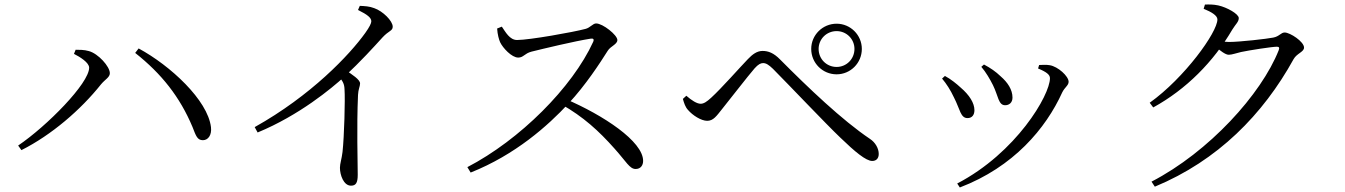

<svg xmlns="http://www.w3.org/2000/svg" viewBox="-20 -791 6030 861"><path d="M61.4 -138.3 76.1 -117.8C210.8 -185.4 342.2 -298.7 432.9 -412.7C451.4 -435.2 472.6 -444.1 472.6 -462.8C472.6 -492.7 420.3 -550.9 378.3 -562C357.4 -568.3 334.1 -567.6 319.2 -567.9L311.7 -549.4C338.1 -536.1 379.8 -510.5 379.8 -487.4C379.8 -417.4 190.3 -225.6 61.4 -138.3ZM890.1 -162.3C912.7 -162.5 930.3 -184.3 926.1 -220.8C911.5 -342 744.1 -496.8 601.7 -573.8L586.2 -553.7C704.8 -460 786.7 -356.1 843.2 -221.7C858.8 -181.5 864.8 -162.1 890.1 -162.3Z M1122.1 -221 1135.3 -196.9C1323 -274.4 1468.1 -396 1523.1 -446C1599.4 -517.2 1655.4 -579.3 1695.6 -623.5C1723.4 -653.7 1741.1 -652.1 1741.1 -671.3C1741.1 -697.3 1696.8 -741.1 1658.3 -754.4C1636.8 -762.8 1615.6 -763.8 1593.5 -764.7L1585.5 -746.3C1628.5 -724.9 1645.1 -711.3 1645.1 -695.3C1645.1 -686.6 1636.9 -669.9 1618.3 -643.7C1547.8 -545 1374.8 -362.2 1122.1 -221ZM1553.9 41.6C1575.2 41.6 1584.2 30.1 1584.2 -7C1584.2 -66.7 1579.1 -219.9 1585.5 -365.5C1586.5 -390.2 1594.7 -403.8 1594.7 -416.7C1594.7 -434.1 1560.3 -456 1525.4 -479.4L1494.9 -453.3C1518 -427.1 1524.2 -414.6 1525 -389.6C1528.2 -345.4 1523.6 -178.5 1516 -109.5C1512 -76.7 1504.4 -57.3 1504.4 -38.8C1504.4 -5.9 1521.1 41.6 1553.9 41.6Z M2075.8 -41.5 2090.6 -17.2C2291.2 -97.1 2437 -227.1 2529.4 -326.8C2607.1 -410.2 2670.4 -508.2 2705.4 -563.5C2718 -584.1 2748.5 -592 2748.5 -611.6C2748.5 -633.8 2683.2 -685.9 2653.2 -685.9C2638.6 -685.9 2626.5 -666.7 2605.9 -661.5C2550.8 -646.7 2353.6 -611.6 2298.7 -611.6C2265.5 -611.6 2247 -647.6 2230.4 -671.5L2209.3 -663.1C2211.1 -635.4 2217.4 -613.9 2222.8 -601.5C2234.8 -576.1 2274.7 -532.8 2303.8 -532.8C2327.7 -532.8 2331.7 -551.1 2363.3 -559.4C2417.6 -572.8 2557 -606.5 2628.4 -617.6C2639.4 -619.2 2645.4 -616.5 2640.2 -603.7C2547 -399.3 2311 -163.5 2075.8 -41.5ZM2830.5 -33.2C2853.2 -33.2 2864 -50.1 2864 -69.5C2864 -157.2 2685.2 -274.5 2516.8 -346.8L2497.3 -323.3C2596.4 -266.8 2664.6 -204.7 2735.8 -124.6C2789 -65.3 2803.4 -33.2 2830.5 -33.2Z M3731.7 -457.7C3794 -457.7 3844.8 -508.5 3844.8 -571.6C3844.8 -633.8 3794 -684.7 3731.7 -684.7C3668.7 -684.7 3617.8 -633.8 3617.8 -571.6C3617.8 -508.5 3668.7 -457.7 3731.7 -457.7ZM3891.4 -69.2C3910 -69.2 3920.6 -81.2 3920.6 -100.6C3920.6 -126.1 3904.9 -152.7 3881.2 -168.2C3756.7 -251.9 3604.1 -397.6 3478.5 -524C3449.2 -554 3424.9 -562.6 3399.5 -562.6C3374.8 -562.6 3354.6 -547.7 3333.7 -525.8C3300.2 -491.3 3215.3 -394.8 3169.4 -353C3149.5 -334.7 3135.9 -325.7 3121.9 -325.7C3105.3 -325.7 3081.5 -340.8 3057.8 -361.6L3042.3 -347.5C3047.6 -328.2 3053.4 -310.7 3065.2 -298C3086.1 -273.7 3124.3 -249.2 3151.4 -249.2C3178.9 -249.2 3193.3 -270.9 3218.1 -302C3254.6 -347.2 3333 -448.9 3364.2 -484.8C3380 -502.4 3391.4 -508.1 3401.9 -508.1C3415.1 -508.1 3426.9 -500.9 3446.2 -482.4C3521.6 -406.4 3683.9 -235.2 3747.4 -174.7C3814 -110.3 3863.4 -69.2 3891.4 -69.2ZM3731.7 -490.8C3686.6 -490.8 3651 -526.4 3651 -571.6C3651 -615.9 3686.6 -651.5 3731.7 -651.5C3776.1 -651.5 3811.7 -615.9 3811.7 -571.6C3811.7 -526.4 3776.1 -490.8 3731.7 -490.8Z M4272.5 31.9 4284.2 49.7C4525.1 -42.2 4670.1 -215 4743.5 -376.8C4754.7 -399.8 4772.1 -407.8 4772.1 -424.3C4772.1 -449.2 4724.3 -492.7 4687.4 -498.6C4671 -501.6 4653.5 -499.7 4639.9 -499.5L4635.1 -483.9C4673.5 -468.1 4688.4 -455.7 4688.4 -440.4C4688.4 -364.3 4537.1 -105.9 4272.5 31.9ZM4318.8 -261.4C4339.5 -261.4 4349.7 -276.3 4349.7 -296.7C4349.7 -328.6 4327.8 -364.4 4287.3 -398.9C4270.1 -414.8 4243.9 -436.3 4217.4 -450.4L4204.6 -438.6C4224.2 -415.4 4242.2 -387.4 4257.9 -354C4285.6 -300.4 4287 -261.4 4318.8 -261.4ZM4487.4 -319.1C4505.6 -319.1 4520.4 -330.8 4520.4 -353.4C4520.4 -389.1 4498.6 -421.6 4467.1 -448.9C4445 -470.2 4422.2 -485.8 4392.5 -501.7L4380.6 -491.3C4401.1 -467.6 4419.4 -435.9 4432.8 -409.3C4457 -360.3 4456.9 -319.1 4487.4 -319.1Z M5143.8 23.6 5158.7 46.1C5440.8 -70.9 5643.8 -277.4 5781 -525.9C5795.3 -551.6 5827.8 -558.1 5827.8 -577.6C5827.8 -604.3 5765.1 -645.3 5741 -645.3C5723.9 -645.3 5717.4 -627.6 5689.5 -622.4C5662.5 -616.9 5539.4 -602.8 5491.1 -602.8C5478.5 -602.8 5464.5 -604.4 5443.9 -607.4L5428.6 -582.8C5452.1 -564.1 5474.8 -545.4 5490.2 -545.4C5504.3 -545.4 5524.6 -553 5545.6 -557.8C5581.7 -565.5 5684.3 -581.5 5706.1 -581.5C5715.1 -581.5 5718.8 -577.8 5714.3 -566C5636.2 -368.4 5401.3 -109.7 5143.8 23.6ZM5135.7 -330.2 5151.5 -309.2C5300.1 -390.7 5421.5 -514 5505.9 -658C5521.4 -683.5 5535.1 -692.6 5535.1 -710C5535.1 -728.2 5482.5 -758 5443.3 -766.7C5420.6 -771.5 5401 -771.2 5383.4 -770.5L5377.6 -751.6C5412.6 -737.4 5439.3 -721.4 5439.3 -703.8C5439.3 -646.1 5291.8 -441.8 5135.7 -330.2Z"/></svg>

Font: Source Han Serif CN VF
Style: Regular
Weight: 250
Designer: Ryoko NISHIZUKA 西塚涼子 (kana & ideographs); Frank Grießhammer (Latin, Greek & Cyrillic); Wenlong ZHANG 张文龙 (bopomofo); San
Foundry: Adobe
Version: Version 2.002;hotconv 1.1.0;makeotfexe 2.6.0